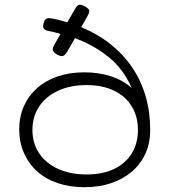

<svg xmlns="http://www.w3.org/2000/svg" viewBox="-20 -768 705 799"><path d="M334 -741Q344 -736 348 -730.5Q352 -725 351 -718Q350 -711 344 -701L318 -655Q386 -627 439.5 -584.5Q493 -542 530 -487.5Q567 -433 586 -367.5Q605 -302 605 -227Q605 -173 585.5 -129.5Q566 -86 529.5 -54.5Q493 -23 443 -6Q393 11 331 11Q270 11 220 -6Q170 -23 134.5 -55Q99 -87 79.5 -131.5Q60 -176 60 -230Q60 -283 79.5 -326.5Q99 -370 134.5 -401.5Q170 -433 220 -450Q270 -467 331 -467Q392 -467 442 -450.5Q492 -434 528 -402Q493 -482 431 -531.5Q369 -581 292 -609L259 -552Q254 -543 248 -538.5Q242 -534 235.5 -534.5Q229 -535 219 -540Q209 -546 204 -551.5Q199 -557 199.5 -564Q200 -571 205 -580L232 -627Q219 -631 205.5 -634Q192 -637 178 -640Q163 -643 160.5 -653Q158 -663 163 -677Q168 -689 176 -691.5Q184 -694 198 -691Q209 -689 219 -686.5Q229 -684 239.5 -681Q250 -678 260 -675L293 -732Q299 -742 304 -745.5Q309 -749 316.5 -748Q324 -747 334 -741ZM340 -42Q407 -42 455 -65Q503 -88 528.5 -130Q554 -172 554 -227Q554 -283 528.5 -325Q503 -367 455 -390.5Q407 -414 340 -414Q273 -414 222 -390.5Q171 -367 143 -325Q115 -283 115 -227Q115 -172 143 -130Q171 -88 222 -65Q273 -42 340 -42Z"/></svg>

Font: Fredoka Expanded Light
Style: Regular
Weight: 300
Width: 7
Designer: Ben Nathan
Foundry: Milena B. Brandão, Ben Nathan
Version: Version 2.001